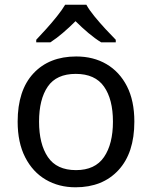

<svg xmlns="http://www.w3.org/2000/svg" viewBox="-20 -786 645 816"><path d="M551 -269Q551 -136 483.5 -63Q416 10 301 10Q230 10 174.5 -22.5Q119 -55 87 -117.5Q55 -180 55 -269Q55 -402 122 -474Q189 -546 304 -546Q377 -546 432.5 -513.5Q488 -481 519.5 -419.5Q551 -358 551 -269ZM146 -269Q146 -174 183.5 -118.5Q221 -63 303 -63Q384 -63 422 -118.5Q460 -174 460 -269Q460 -364 422 -418Q384 -472 302 -472Q220 -472 183 -418Q146 -364 146 -269ZM347 -766Q359 -744 381.5 -716.5Q404 -689 428.5 -662.5Q453 -636 472 -617V-606H410Q384 -622 356 -645.5Q328 -669 301 -696Q274 -669 247 -646Q220 -623 194 -606H134V-617Q153 -637 176.5 -663Q200 -689 222 -716.5Q244 -744 257 -766Z"/></svg>

Font: Noto Sans Imperial Aramaic
Style: Regular
Weight: 400
Designer: Monotype Design Team
Foundry: Monotype Imaging Inc.
Version: Version 2.001; ttfautohint (v1.8.4.7-5d5b)